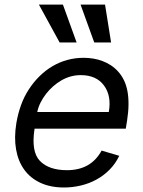

<svg xmlns="http://www.w3.org/2000/svg" viewBox="-20 -804 624 835"><path d="M51.1 -268.5Q58.2 -310.4 71.6 -347.3Q84.9 -384.2 106.2 -416.5Q127.1 -448.5 153.1 -473.7Q179 -498.9 209 -516.5Q239 -534.1 272.9 -543.3Q306.8 -552.6 343.8 -552.6Q365.1 -552.6 385.8 -549.2Q406.6 -545.8 425.8 -538.5Q445 -531.2 462.4 -519.9Q479.8 -508.5 494 -492.5Q508.5 -476.6 518.8 -455.6Q529.1 -434.7 534.1 -408.4Q539.1 -382.1 538.9 -350.1Q538.7 -318.2 532.7 -279.8L527 -244.3H130.3Q114.7 -144.2 153.8 -104Q192.8 -63.9 271.3 -63.9Q323.2 -63.9 360.8 -85Q398.4 -106.2 421.9 -149.1L498.6 -126.4Q482.2 -92 456.5 -66.1Q430.8 -40.1 399.1 -22.9Q367.5 -5.7 331.5 2.8Q295.5 11.4 258.5 11.4Q199.6 11.4 155.9 -8.9Q112.2 -29.1 85.6 -65.9Q58.9 -102.6 49.9 -154.1Q40.8 -205.6 51.1 -268.5ZM453.1 -316.8Q465.6 -386.7 432.5 -431.8Q399.5 -477.3 331 -477.3Q285.9 -477.3 245.4 -453.5Q227.3 -442.8 210.6 -428.1Q193.9 -413.4 180 -395.4Q166.2 -377.5 156.2 -357.6Q146.3 -337.7 142 -316.8ZM436.8 -784.1 463.1 -619.3H389.9L330.3 -784.1ZM253.6 -784.1 313.2 -619.3H239.3L149.1 -784.1Z"/></svg>

Font: Inter P
Style: Italic
Weight: 400
Italic angle: -9.40001°
Designer: Rasmus Andersson
Foundry: rsms
Version: Version 3.018;git-588b23468